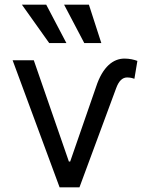

<svg xmlns="http://www.w3.org/2000/svg" viewBox="-20 -804 644 824"><path d="M34.1 -545.5 235.8 0H321L478.7 -426.1C489.7 -456 505 -471.6 525.6 -471.6C541.9 -471.6 552.6 -467.3 556.8 -465.9L569.6 -542.6C555.8 -547.9 535.9 -552.6 514.2 -552.6C466.6 -552.6 420.5 -518.5 392 -430.4L281.2 -110.8H275.6L125 -545.5ZM341.6 -619.3H414.8L361.5 -784.1H255ZM191.1 -619.3H264.9L178.3 -784.1H73.9Z"/></svg>

Font: Karasuma Gothic
Style: Regular
Weight: 400
Designer: Rasmus Andersson, Ryoko Nishizuka
Foundry: Genbu
Version: Version 1.00